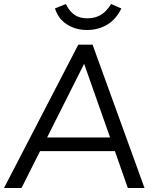

<svg xmlns="http://www.w3.org/2000/svg" viewBox="-21 -934 775 954"><path d="M614 0 550 -183H178L86 0H-1L368 -712H439L697 0ZM213 -251H526L397 -617ZM411 -785Q355 -785 313 -812Q270 -838 252 -892L306 -914Q325 -876 351 -859Q376 -843 414 -843Q450 -843 478 -859Q505 -873 531 -914L582 -892Q555 -837 511 -811Q467 -785 411 -785Z"/></svg>

Font: PRinguin Sans
Style: Italic
Weight: 400
Designer: Vernon Adams
Foundry: Vernon Adams
Version: ""